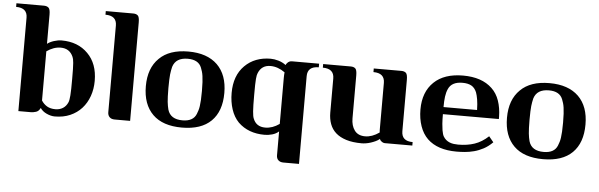

<svg xmlns="http://www.w3.org/2000/svg" viewBox="-55 -934 4128 1323"><g transform="rotate(5 2009.5 -272.5)"><path d="M244 -479Q262 -493 290 -502Q318 -511 343 -511Q456 -511 525 -441Q594 -372 594 -253Q594 -196 576.5 -147Q559 -98 526.5 -62Q494 -26 447 -5.5Q400 15 341 15Q314 15 284.5 1.5Q255 -12 240 -35Q229 -12 210 -6Q191 0 174 0H88V-646Q88 -714 10 -714V-739H200Q220 -739 232 -729Q244 -719 244 -681ZM244 -87Q259 -63 282.5 -49Q306 -35 341 -35Q370 -35 392.5 -49Q415 -63 427 -91Q430 -98 432 -109.5Q434 -121 435.5 -139.5Q437 -158 437.5 -185.5Q438 -213 438 -253Q438 -294 437.5 -320.5Q437 -347 435.5 -363.5Q434 -380 432 -389.5Q430 -399 427 -405Q403 -461 341 -461Q292 -461 244 -427Z M861 0H754Q731 0 718.5 -12.5Q706 -25 706 -46V-646Q706 -714 628 -714V-739H818Q838 -739 849.5 -729Q861 -719 861 -681Z M1220 -35Q1294 -35 1315 -88Q1320 -101 1324 -113.5Q1328 -126 1330.5 -143.5Q1333 -161 1334.5 -186Q1336 -211 1336 -248Q1336 -285 1334.5 -309.5Q1333 -334 1330.5 -351.5Q1328 -369 1324 -382Q1320 -395 1315 -408Q1294 -461 1220 -461Q1137 -461 1117 -396Q1114 -382 1111.5 -370Q1109 -358 1107.5 -342.5Q1106 -327 1105 -304.5Q1104 -282 1104 -248Q1104 -214 1105 -191.5Q1106 -169 1107.5 -153Q1109 -137 1111.5 -125Q1114 -113 1117 -100Q1136 -35 1220 -35ZM1220 15Q1087 15 1018 -53Q948 -122 948 -248Q948 -373 1019 -442Q1088 -511 1220 -511Q1350 -511 1421 -442Q1491 -373 1491 -248Q1491 -121 1422 -53Q1353 15 1220 15Z M1697 -253Q1697 -213 1697.5 -185.5Q1698 -158 1699.5 -139.5Q1701 -121 1703 -109.5Q1705 -98 1708 -91Q1729 -35 1792 -35Q1842 -35 1890 -69V-389Q1890 -398 1890.5 -407Q1891 -416 1892 -426Q1843 -461 1792 -461Q1731 -461 1708 -405Q1705 -399 1703 -389.5Q1701 -380 1699.5 -363.5Q1698 -347 1697.5 -320.5Q1697 -294 1697 -253ZM1890 -17Q1871 0 1844.5 7.5Q1818 15 1792 15Q1679 15 1609 -53Q1575 -88 1558 -140Q1541 -192 1541 -253Q1541 -373 1610 -442Q1645 -477 1690 -494Q1735 -511 1789 -511Q1814 -511 1843 -502.5Q1872 -494 1894 -477Q1896 -477 1896 -479.5Q1896 -482 1903 -490Q1916 -506 1936 -506H2124V-481Q2046 -481 2046 -413V194H1938Q1916 194 1903 182Q1890 170 1890 148Z M2580 -413Q2580 -481 2502 -481V-506H2693Q2713 -506 2724.5 -496Q2736 -486 2736 -447V-93Q2736 -24 2813 -24V0H2622Q2617 0 2609.5 -3Q2602 -6 2594 -14Q2589 -18 2587 -26Q2575 -16 2559 -8.5Q2543 -1 2526 4.5Q2509 10 2492.5 12.5Q2476 15 2464 15Q2401 15 2356.5 1Q2312 -13 2284 -38Q2256 -63 2243 -98.5Q2230 -134 2230 -176V-413Q2230 -481 2152 -481V-506H2343Q2363 -506 2374.5 -496Q2386 -486 2386 -447V-151Q2386 -100 2410 -67.5Q2434 -35 2483 -35Q2531 -35 2581 -70Q2580 -80 2580 -89Q2580 -98 2580 -107Z M3236 -283Q3235 -327 3230 -356Q3225 -385 3218 -404Q3205 -435 3181.5 -448Q3158 -461 3120 -461Q3046 -461 3023 -410Q3012 -386 3008 -355.5Q3004 -325 3004 -283ZM3120 15Q2988 15 2918 -52Q2883 -86 2865 -138Q2847 -190 2847 -253Q2847 -374 2919 -443Q2990 -511 3120 -511Q3250 -511 3321 -443Q3356 -410 3373 -360.5Q3390 -311 3391 -251V-234H3004Q3004 -194 3006 -167.5Q3008 -141 3011 -123.5Q3014 -106 3017 -97Q3020 -88 3022 -84Q3031 -68 3042.5 -58.5Q3054 -49 3067.5 -43.5Q3081 -38 3096.5 -36Q3112 -34 3127 -34Q3189 -34 3239.5 -51Q3290 -68 3335 -110L3367 -71Q3337 -41 3305 -24Q3273 -7 3240.5 1.5Q3208 10 3177.5 12.5Q3147 15 3120 15Z M3718 -35Q3792 -35 3813 -88Q3818 -101 3822 -113.5Q3826 -126 3828.5 -143.5Q3831 -161 3832.5 -186Q3834 -211 3834 -248Q3834 -285 3832.5 -309.5Q3831 -334 3828.5 -351.5Q3826 -369 3822 -382Q3818 -395 3813 -408Q3792 -461 3718 -461Q3635 -461 3615 -396Q3612 -382 3609.5 -370Q3607 -358 3605.5 -342.5Q3604 -327 3603 -304.5Q3602 -282 3602 -248Q3602 -214 3603 -191.5Q3604 -169 3605.5 -153Q3607 -137 3609.5 -125Q3612 -113 3615 -100Q3634 -35 3718 -35ZM3718 15Q3585 15 3516 -53Q3446 -122 3446 -248Q3446 -373 3517 -442Q3586 -511 3718 -511Q3848 -511 3919 -442Q3989 -373 3989 -248Q3989 -121 3920 -53Q3851 15 3718 15Z"/></g></svg>

Font: Cafe24 Danjunghae
Style: Regular
Weight: 400
Designer: Cafe24 thkim, hmlim, mnelim, nhlee, sslee, sskim, smlim, yjkim, sdjeong, hskwak & 4IRTF
Foundry: Cafe24
Version: Version 1.000